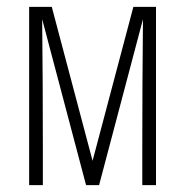

<svg xmlns="http://www.w3.org/2000/svg" viewBox="-20 -540 540 560"><path d="M65 0V-520H131L250 -71L369 -520H435V0H395V-104Q395 -199 395.5 -294Q396 -389 397 -484L269 0H231L103 -484Q104 -389 104.5 -294Q105 -199 105 -104V0Z"/></svg>

Font: Iosevka Term Curly Extralight
Style: Regular
Weight: 200
Designer: Belleve Invis
Foundry: Belleve Invis
Version: Version 32.3.0